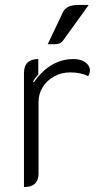

<svg xmlns="http://www.w3.org/2000/svg" viewBox="-20 -748 426 777"><path d="M136 -336V-46Q136 9 77 9V-452Q77 -509 135 -509V-447Q121 -431 114 -419L117 -415Q183 -509 278 -509Q307 -509 325.5 -495.5Q344 -482 344 -463Q344 -452 337 -440Q307 -455 264 -455Q229 -455 199.5 -439Q170 -423 153 -395.5Q136 -368 136 -336ZM236 -701Q243 -714 257.5 -721Q272 -728 301 -728H339L236 -585Q228 -574 216.5 -571Q205 -568 173 -569Z"/></svg>

Font: K2D ExtraLight
Style: Regular
Weight: 275
Designer: Katatrad Aksorn Co.,Ltd.
Foundry: Cadson Demak Co.,Ltd.
Version: Version 1.000; ttfautohint (v1.6)